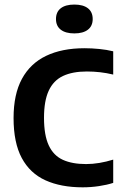

<svg xmlns="http://www.w3.org/2000/svg" viewBox="-20 -814 534 842"><path d="M342.5 7.5Q247.5 7.5 179.5 -23.2Q111.5 -54 75.5 -121Q39.5 -188 39.5 -296.5Q39.5 -400.5 76.2 -468.2Q113 -536 182.5 -569.2Q252 -602.5 350.5 -602.5Q383 -602.5 415.5 -599.2Q448 -596 476.5 -589V-487Q447.5 -494 419.2 -497.2Q391 -500.5 361 -500.5Q298 -500.5 256.2 -480.8Q214.5 -461 193.8 -416.5Q173 -372 173 -297.5Q173 -221 193.8 -176.5Q214.5 -132 255.5 -113.2Q296.5 -94.5 357.5 -94.5Q386 -94.5 416 -99.5Q446 -104.5 476.5 -114V-12Q449 -3 413.8 2.2Q378.5 7.5 342.5 7.5ZM306 -667.5Q267.5 -667.5 246.5 -683.8Q225.5 -700 225.5 -730.5Q225.5 -761.5 246.5 -777.8Q267.5 -794 306 -794Q344.5 -794 365.5 -777.8Q386.5 -761.5 386.5 -730.5Q386.5 -700 365.5 -683.8Q344.5 -667.5 306 -667.5Z"/></svg>

Font: Encode Sans SC SemiCondensed SemiBold
Style: Regular
Weight: 600
Width: 4
Designer: Multiple Designers
Foundry: Impallari Type
Version: Version 3.002